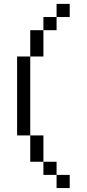

<svg xmlns="http://www.w3.org/2000/svg" viewBox="-20 -953 440 973"><path d="M66.7 -266.7V-666.7H133.3V-266.7ZM133.3 -133.3V-266.7H200V-133.3ZM200 -800V-866.7H266.7V-800ZM133.3 -666.7V-800H200V-666.7ZM200 -133.3H266.7V-66.7H200ZM266.7 -66.7H333.3V0H266.7ZM333.3 -933.3V-866.7H266.7V-933.3Z"/></svg>

Font: Galmuri14 Regular
Style: Regular
Weight: 400
Designer: Lee Minseo (quiple)
Version: Version 2.399;hotconv 1.1.1;makeotfexe 2.6.0 DEVELOPMENT